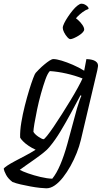

<svg xmlns="http://www.w3.org/2000/svg" viewBox="-77 -820 576 1040"><path d="M174 200Q163 200 139.5 197.5Q116 195 88.5 190Q61 185 35 179Q9 173 -9 166Q-33 148 -44 127Q-55 106 -57 94Q-54 88 -37.5 77Q-21 66 4.5 52.5Q30 39 59.5 23.5Q89 8 116 -9Q96 -18 77.5 -30.5Q59 -43 47 -55.5Q35 -68 32 -75Q31 -112 38.5 -157Q46 -202 57.5 -247.5Q69 -293 81 -332Q93 -371 102.5 -396Q112 -421 116 -425Q123 -433 135.5 -445.5Q148 -458 163 -470.5Q178 -483 191 -491.5Q204 -500 212 -500Q229 -500 257 -491.5Q285 -483 317.5 -469Q350 -455 379 -437L391 -500Q399 -500 409.5 -498.5Q420 -497 430 -493.5Q440 -490 447 -482.5Q454 -475 454 -463Q454 -462 453 -456Q452 -450 450 -439L361 -62Q353 -28 338.5 8.5Q324 45 305 79Q286 113 264.5 140.5Q243 168 220 184Q197 200 174 200ZM206 148Q229 120 249.5 72Q270 24 288 -41L340 -233Q347 -257 354 -276.5Q361 -296 364 -301L359 -304Q333 -255 305.5 -204.5Q278 -154 250 -107.5Q222 -61 191 -24Q180 -10 158 7.5Q136 25 110.5 43Q85 61 63.5 76Q42 91 30 100Q44 108 75 119Q106 130 142 138.5Q178 147 206 148ZM159 -66Q163 -66 178 -84.5Q193 -103 214 -134Q235 -165 258.5 -202Q282 -239 304.5 -276Q327 -313 344.5 -345Q362 -377 370 -395Q329 -411 283 -421.5Q237 -432 193 -435Q181 -423 169 -389.5Q157 -356 145 -313Q133 -270 124 -227Q115 -184 109.5 -151Q104 -118 104 -106Q112 -92 131.5 -79Q151 -66 159 -66ZM304 -608Q297 -608 287 -619.5Q277 -631 270 -645Q263 -659 263 -669Q263 -679 271 -695Q279 -711 291 -729Q303 -747 316.5 -763.5Q330 -780 343 -790Q356 -800 364 -800Q374 -800 382.5 -795.5Q391 -791 397 -785Q403 -779 403 -772Q386 -766 370 -754Q354 -742 341.5 -729Q329 -716 324 -705L319 -730Q331 -725 345 -712.5Q359 -700 369 -685.5Q379 -671 379 -660Q379 -653 370.5 -644Q362 -635 349 -627Q336 -619 323.5 -613.5Q311 -608 304 -608Z"/></svg>

Font: Texturina 12pt ExtraLight
Style: Italic
Weight: 250
Italic angle: -11°
Designer: Guillermo Torres Carreño
Foundry: Omnibus-Type
Version: Version 1.002